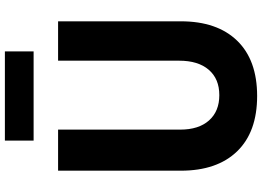

<svg xmlns="http://www.w3.org/2000/svg" viewBox="-164 -895 1078 790"><g transform="rotate(-90 375.0 -500.0)"><path d="M67.7 -800H236.7V-297.4Q236.7 -221.5 274.4 -179Q312.1 -136.6 378.5 -136.6Q445.6 -136.6 483 -180.2Q520.3 -223.7 520.3 -301.9V-800H682.3V-294.9Q682.3 -145.7 602.6 -63.3Q522.9 19 375 19Q227.1 19 147.4 -63.3Q67.7 -145.7 67.7 -294.9ZM191.6 -900.7V-1018.9H558.4V-900.7Z"/></g></svg>

Font: Martian Mono SemiExpanded
Style: Regular
Weight: 400
Width: 6
Monospace: yes
Designer: Roman Shamin
Foundry: Evil Martians
Version: Version 1.000